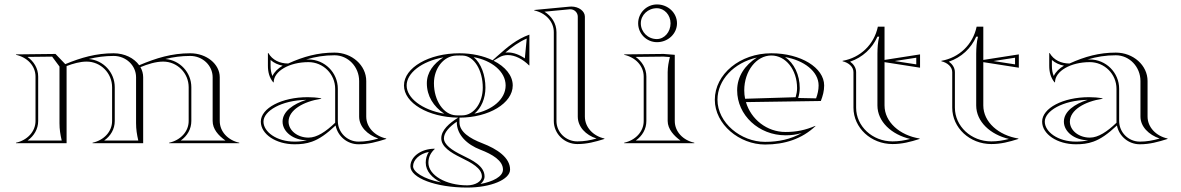

<svg xmlns="http://www.w3.org/2000/svg" viewBox="-20 -645 5320 865"><path d="M485 -252V-100C485 -51 447 -13 397 -2V0H625V-297C625 -313.2 620.6 -328.6 612.7 -342.5C645 -355.8 681.6 -367.5 715.1 -367.5C778.5 -367.5 830 -315.8 830 -252V-100C830 -51 792 -13 742 -2V0H1058V-2C1008 -13 970 -51 970 -100V-297C970 -356.6 910.4 -405 837 -405C753.9 -405 684 -383.7 607.1 -351.1C584.1 -383.3 541.2 -405 492 -405C413.3 -405 346.3 -385.9 274.1 -356.1L230 -402L52 -400V-398C102 -387 140 -349 140 -300V-100C140 -52.2 102.9 -13.2 52 -2V0H280V-347.4C309.1 -358.5 340.8 -367.5 370.1 -367.5C433.5 -367.5 485 -315.8 485 -252ZM248 -90C248 -62.3 251.7 -39 258 -12H104.4C133.5 -32.7 152 -63.9 152 -100V-300C152 -337.4 132 -368.7 103.7 -388.6L214.9 -389.9L248 -345.2ZM603 -12 449.5 -12C478.6 -32.7 497 -63.3 497 -100V-252C497 -319 445.3 -374 379.7 -379.2C415.7 -388 452.4 -393 492 -393C547.8 -393 593 -350 593 -297L593 -90C593 -62.3 596.7 -39 603 -12ZM724.7 -379.2C760.7 -388 797.5 -393 837 -393C892.8 -393 938 -350 938 -297V-100C938 -63.9 962.7 -35.3 995.5 -12H794.5C823.6 -32.7 842 -63.3 842 -100V-252C842 -319 790.3 -374 724.7 -379.2Z M1490 -245V-92C1448 -52 1408.1 -25 1370 -25C1320.3 -25 1280 -57.3 1280 -97C1280 -149 1346.7 -188 1427 -200V-202C1405.8 -205.7 1387.6 -207.2 1366.1 -207.2C1249.6 -207.2 1155 -157.9 1155 -97C1155 -40.7 1223.1 5 1307 5C1335.3 5 1359.6 2.5 1386 -7C1418.7 -18.7 1450.7 -41 1492 -79.7C1501.4 -31.4 1544 5 1595 5C1639.6 5 1677 -5.4 1720 -19V-21C1668 -32.4 1630 -71.8 1630 -120V-280C1630 -350.7 1565.9 -408 1487 -408C1411.4 -408 1347.8 -390.2 1278.3 -358.9C1240.3 -358.9 1207.1 -374.5 1189 -406H1187V-349C1187 -320.4 1193.3 -295.5 1211 -274H1213C1213 -324.3 1283.2 -365.1 1369.7 -365.1C1436.1 -365.1 1490 -311.3 1490 -245ZM1253.4 -349.1C1232.4 -336.9 1216.2 -321.2 1207.4 -302.6C1201.3 -316.7 1199 -331.5 1199 -349V-374.8C1214.2 -361.3 1233 -352.9 1253.4 -349.1ZM1363 -13C1343.7 -8.5 1326.9 -7 1307 -7C1225.7 -7 1167 -51.3 1167 -97C1167 -144.4 1246.9 -193.2 1359.9 -195.2C1301.4 -176.9 1253 -142.9 1253 -97C1253 -50.6 1302.3 -13 1363 -13ZM1359.1 -376.9C1400.2 -389.3 1441.4 -396 1487 -396C1548.3 -396 1598 -344 1598 -280V-120C1598 -74.5 1634.8 -38.3 1684.4 -20.8C1652.8 -12 1627 -7 1595 -7C1543.7 -7 1502 -48.7 1502 -100V-245C1502 -317.9 1442.7 -377.1 1369.7 -377.1C1366.5 -377.1 1362.6 -377 1359.1 -376.9Z M2220 -392 2199.3 -373.5C2158.3 -393.2 2106.4 -405 2050 -405C1912 -405 1800 -340 1800 -260C1800 -181.1 1908.8 -116.9 2044.1 -115C2004.1 -90 1968 -58.9 1968 -22C1968 16 2010.4 42.5 2056.7 65.1C2104.6 88.5 2151 112.9 2151 150C2151 172.1 2121.4 190 2085 190C1988.4 190 1910 144.3 1910 88C1910 63.4 1920.4 42.6 1939 26L1938 25C1877.8 25 1829 60.4 1829 104C1829 157 1943.7 200 2085 200C2191.5 200 2278 163.7 2278 119C2278 65.2 2220.2 26.2 2152.7 0.3C2095.9 -21.5 2050 -51.2 2050 -94V-115C2182.5 -115 2290 -180 2290 -260C2290 -304.8 2256.3 -344.9 2203.4 -371.5L2228 -386C2240.2 -393.4 2253.7 -396.9 2267.7 -396.9C2299.9 -396.9 2335.1 -378.9 2364 -350L2365 -351V-489C2307 -468 2266 -433 2220 -392ZM1935 -270C1935 -337.3 1978.7 -392.7 2035 -394.7C2040.3 -394.9 2044.7 -395 2050 -395C2055.3 -395 2059.7 -394.9 2065 -394.7C2116.3 -392.8 2155 -328.1 2155 -250C2155 -182.7 2116 -127.1 2065 -125.3C2059.7 -125.1 2055.3 -125 2050 -125C2044.7 -125 2040.3 -125.1 2035 -125.3C1978.3 -127.4 1935 -191.9 1935 -270ZM2038 -96.8V-94C2038 -38 2083.6 6.2 2144.4 29.5C2198.1 50.1 2246 78.4 2246 119C2246 151.2 2198.9 173.7 2144.6 183.9C2155 175.6 2163 163.7 2163 150C2163 102.6 2107.9 76.7 2062 54.3C2014.7 31.3 1980 6.5 1980 -22C1980 -47.5 2003.8 -73.4 2038 -96.8ZM1967.6 177.1C1885.5 160.8 1841 128.7 1841 104C1841 75.4 1869.4 47.9 1911.8 39.5C1902.6 54.3 1898 70.2 1898 88C1898 126.2 1927.3 157.4 1967.6 177.1ZM2256.8 -408.2C2287.2 -434 2317.8 -456.1 2353 -471.3L2344.5 -381.9C2320.2 -398.7 2293.5 -408.8 2267.3 -408.8C2263.8 -408.8 2260.3 -408.6 2256.8 -408.2ZM1981.4 -132.7C1880.5 -150 1812 -203.9 1812 -260C1812 -315.4 1878.9 -368.6 1977.5 -386.6C1933.2 -358.4 1903 -318.8 1903 -270C1903 -213 1932.5 -165.2 1981.4 -132.7ZM2114.1 -387.6C2194.4 -372.9 2258 -323.3 2258 -260C2258 -197.3 2196 -148.2 2117.3 -133C2148.2 -157.6 2167 -202.2 2167 -250C2167 -306.4 2147.4 -360.1 2114.1 -387.6Z M2475 -100C2475 -42 2523 4 2581 4C2625 4 2662 -6 2703 -19V-21C2653 -32 2615 -71 2615 -120V-570C2615 -594.5 2588 -615.5 2553.9 -615.5C2551 -615.5 2548 -615.3 2545 -615L2387 -600V-598C2437 -587 2475 -549 2475 -500ZM2487 -100V-500C2487 -539.9 2464.3 -572.9 2433 -592.3L2546.2 -603.1C2547.4 -603.2 2548.5 -603.2 2549.7 -603.2C2567.7 -603.2 2583 -588.4 2583 -570V-120C2583 -73.9 2618.5 -36.6 2667.6 -20.9C2638.1 -12.8 2612 -8 2581 -8C2529.4 -8 2487 -48.9 2487 -100Z M2867 -540C2867 -577.5 2899.3 -608 2939 -608C2973.2 -608 3001 -577.5 3001 -540C3001 -500.8 2973.2 -469 2939 -469C2899.3 -469 2867 -500.8 2867 -540ZM2855 -540C2855 -493 2893 -455 2940 -455C2989.7 -455 3030 -493.1 3030 -540C3030 -586.9 2989.7 -625 2940 -625C2893.1 -625 2855 -586.9 2855 -540ZM2880 -100C2880 -51 2842 -13 2792 -2V0H3108V-2C3058 -13 3020 -51 3020 -100V-398L2970 -402L2792 -400V-398C2842 -387 2880 -349 2880 -300ZM2892 -100V-300C2892 -337.4 2872 -368.7 2843.7 -388.6L2969.6 -390L2998 -387.9C2992.1 -364.4 2988.3 -344.1 2988 -320V-100C2988 -63 3017.6 -31.8 3045.5 -12H2844.5C2873.6 -32.7 2892 -63.3 2892 -100Z M3389.9 -385.8C3335.3 -351.4 3301 -299.9 3301 -238C3301 -126.2 3398.6 -35.4 3518.9 -35.4C3544.9 -35.4 3566.9 -38.3 3591.8 -45.6C3542.8 -17.9 3488.1 -5.9 3426.8 -5.9C3317.1 -5.9 3212.4 -92.5 3212.4 -195.6C3212.4 -284.8 3286.1 -362.2 3389.9 -385.8ZM3693 -260C3693 -340 3587.5 -405 3455 -405C3314.4 -405 3200.4 -311.2 3200.4 -195.6C3200.4 -84.3 3311.7 6.1 3426.8 6.1C3514.8 6.1 3593 -19 3654 -77L3653 -78C3609 -59 3568.3 -50.4 3518.9 -50.4C3434.8 -50.4 3363.4 -107.5 3340.6 -185L3678 -190C3687.1 -213.7 3693 -234.8 3693 -260ZM3516.9 -387.9C3600.8 -373.5 3668 -323.9 3668 -260C3668 -239.4 3663.3 -220.3 3656.6 -201.9L3576 -203.6C3580.2 -217.5 3583 -232.9 3583 -248C3583 -308.3 3557.3 -360.7 3516.9 -387.9ZM3336.8 -200.1C3334.3 -212.3 3333 -225 3333 -238C3333 -324.7 3387.7 -395 3455 -395C3520.1 -395 3571 -330.8 3571 -248C3571 -234.5 3568.4 -220.1 3564.5 -207Z M3825 -160C3825 -69 3904 4 4001 4C4044.6 4 4081.1 -5.7 4123 -19V-21C4033.9 -35.2 3965 -95.1 3965 -170V-365L4125 -340V-400L3965 -375V-525H3935C3918 -444 3856 -385 3776 -371V-369C3802 -363 3825 -345 3825 -320ZM3933 -170C3933 -96.9 3996.6 -38.7 4080.5 -19C4053.1 -12 4029.2 -8 4001 -8C3909.9 -8 3837 -76.4 3837 -160V-320C3837 -340.9 3823.8 -357.7 3809.9 -367.2C3866.3 -386.5 3909.7 -426.9 3933 -479.7H3941C3934.4 -453.6 3933.4 -430.6 3933 -403.5ZM4010.7 -370 4108 -385V-355Z M4270 -160C4270 -69 4349 4 4446 4C4489.6 4 4526.1 -5.7 4568 -19V-21C4478.9 -35.2 4410 -95.1 4410 -170V-365L4570 -340V-400L4410 -375V-525H4380C4363 -444 4301 -385 4221 -371V-369C4247 -363 4270 -345 4270 -320ZM4378 -170C4378 -96.9 4441.6 -38.7 4525.5 -19C4498.1 -12 4474.2 -8 4446 -8C4354.9 -8 4282 -76.4 4282 -160V-320C4282 -340.9 4268.8 -357.7 4254.9 -367.2C4311.3 -386.5 4354.7 -426.9 4378 -479.7H4386C4379.4 -453.6 4378.4 -430.6 4378 -403.5ZM4455.7 -370 4553 -385V-355Z M5010 -245V-92C4968 -52 4928.1 -25 4890 -25C4840.3 -25 4800 -57.3 4800 -97C4800 -149 4866.7 -188 4947 -200V-202C4925.8 -205.7 4907.6 -207.2 4886.1 -207.2C4769.6 -207.2 4675 -157.9 4675 -97C4675 -40.7 4743.1 5 4827 5C4855.3 5 4879.6 2.5 4906 -7C4938.7 -18.7 4970.7 -41 5012 -79.7C5021.4 -31.4 5064 5 5115 5C5159.6 5 5197 -5.4 5240 -19V-21C5188 -32.4 5150 -71.8 5150 -120V-280C5150 -350.7 5085.9 -408 5007 -408C4931.4 -408 4867.8 -390.2 4798.3 -358.9C4760.3 -358.9 4727.1 -374.5 4709 -406H4707V-349C4707 -320.4 4713.3 -295.5 4731 -274H4733C4733 -324.3 4803.2 -365.1 4889.7 -365.1C4956.1 -365.1 5010 -311.3 5010 -245ZM4773.4 -349.1C4752.4 -336.9 4736.2 -321.2 4727.4 -302.6C4721.3 -316.7 4719 -331.5 4719 -349V-374.8C4734.2 -361.3 4753 -352.9 4773.4 -349.1ZM4883 -13C4863.7 -8.5 4846.9 -7 4827 -7C4745.7 -7 4687 -51.3 4687 -97C4687 -144.4 4766.9 -193.2 4879.9 -195.2C4821.4 -176.9 4773 -142.9 4773 -97C4773 -50.6 4822.3 -13 4883 -13ZM4879.1 -376.9C4920.2 -389.3 4961.4 -396 5007 -396C5068.3 -396 5118 -344 5118 -280V-120C5118 -74.5 5154.8 -38.3 5204.4 -20.8C5172.8 -12 5147 -7 5115 -7C5063.7 -7 5022 -48.7 5022 -100V-245C5022 -317.9 4962.7 -377.1 4889.7 -377.1C4886.5 -377.1 4882.6 -377 4879.1 -376.9Z"/></svg>

Font: SortefaxS01
Style: Medium
Weight: 500
Designer: gluk
Foundry: gluk
Version: Version 0.261